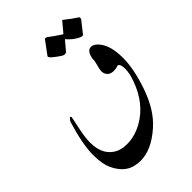

<svg xmlns="http://www.w3.org/2000/svg" viewBox="-255 -866 1096 1096"><g transform="rotate(-45 293.0 -318.0)"><path d="M408.2 -700.2H412.1Q429.2 -721.2 461.9 -759.8H465.8Q508.8 -725.1 542 -704.1Q546.9 -702.1 543.9 -689L491.2 -622.1Q485.8 -611.8 471.2 -616.2Q428.2 -634.8 397 -672.9Q381.8 -653.8 349.1 -616.2Q342.8 -611.8 335.9 -611.8Q327.1 -611.8 316.2 -618.9Q305.2 -626 295.2 -633.5Q285.2 -641.1 273.7 -650.1Q262.2 -659.2 256.8 -669.9L258.8 -675.8L318.8 -756.8Q318.8 -756.8 332 -753.9Q356.9 -733.9 408.2 -700.2ZM556.2 -363.8Q556.2 -272.9 514.2 -151.9Q471.2 -27.8 395 40Q300.8 124 212.9 124Q187 124 161.1 117.2Q117.2 105 85.9 63Q57.1 23.9 48.8 -22Q43 -54.2 43 -89.8Q43 -176.8 85 -314Q87.9 -324.2 102.1 -337.9Q106 -337.9 109.9 -332Q101.1 -288.1 91.8 -244.1Q81.1 -192.9 81.1 -153.8Q81.1 -64 136.2 -23.9Q170.9 2 223.1 2Q288.1 2 350.1 -33.2Q456.1 -92.8 503.9 -227.1Q521 -273.9 521 -309.1Q521 -320.8 519 -332Q516.1 -350.1 503.9 -354Q484.9 -347.2 466.8 -347.2Q445.8 -347.2 432.1 -356.9Q414.1 -373 414.1 -396Q414.1 -409.2 422.1 -437Q430.2 -464.8 429.2 -479Q437 -537.1 472.2 -537.1Q492.2 -537.1 514.2 -512.2Q556.2 -463.9 556.2 -363.8Z"/></g></svg>

Font: Jameel Khushkhati
Style: Regular
Weight: 400
Version: Version 3.5